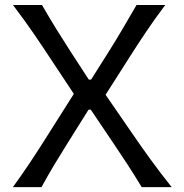

<svg xmlns="http://www.w3.org/2000/svg" viewBox="-20 -770 758 790"><path d="M33 0H150.7Q178.4 -50.3 204.3 -93.7Q230.3 -137 258.1 -181.1L344.4 -318.8H353.5L446 -181.6Q474 -140.2 503.3 -95.3Q532.7 -50.3 563 0H686.4Q639.9 -58.3 599.3 -114.2Q558.8 -170 517.7 -230.1L414.4 -380.1L513.7 -535.9Q542.8 -581.9 579.5 -636.7Q616.3 -691.5 660 -749.5H541.8Q513.3 -699.8 484.2 -650.7Q455.2 -601.6 427.2 -557.1L354.8 -442.5H345.4L271.4 -556.2Q242.8 -600.3 212.6 -649Q182.4 -697.8 152.8 -749.5H33.3Q80.7 -687.3 118.2 -632.4Q155.7 -577.6 190.8 -524.2L283.8 -383.8L175.9 -213.3Q139.9 -155.8 105 -103.4Q70.1 -51 33 0Z"/></svg>

Font: Pinar FD VF
Style: Regular
Weight: 300
Designer: Amin Abedi
Version: Version 2.000